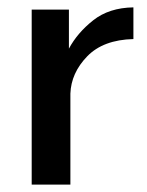

<svg xmlns="http://www.w3.org/2000/svg" viewBox="-20 -501 399 521"><path d="M66 0V-475H167V-415V-369Q190 -412 233 -446Q276 -480 342 -481V-395Q260 -393 216.5 -348Q173 -303 171 -247V0Z"/></svg>

Font: Coval
Style: Medium
Weight: 500
Foundry: Context Ltd
Version: Version 001.000